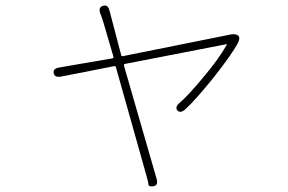

<svg xmlns="http://www.w3.org/2000/svg" viewBox="-20 -604 1040 694"><path d="M535 69Q517 72 516.5 62.5Q516 53 506 19L399 -361Q398 -366 393 -365L200 -327Q177 -323 174 -340Q171 -356 194 -360L386 -393Q391 -394 390 -399L355 -519Q352 -530 348 -541L343 -554Q334 -577 352 -583Q370 -589 376 -565L418 -405Q419 -400 424 -401L812 -479Q830 -483 840 -476Q850 -469 840 -449Q820 -410 753 -325Q688 -244 650 -209Q632 -193 621 -205Q611 -217 630 -233Q659 -257 716 -326Q770 -390 799 -441Q802 -445 797 -444L432 -373Q427 -372 428 -367L546 42Q553 66 535 69Z"/></svg>

Font: Resource Han Rounded KR ExtraLight
Style: Regular
Weight: 250
Designer: Cyano Hao (round all glyphs); Ryoko NISHIZUKA 西塚涼子 (kana, bopomofo & ideographs); Paul D. Hunt (Latin, Greek & Cyrillic)
Foundry: Cyano Hao
Version: 0.990